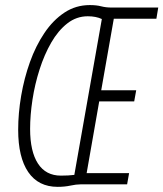

<svg xmlns="http://www.w3.org/2000/svg" viewBox="-20 -723 641 753"><path d="M206.1 9.8Q130.4 9.8 90.8 -48.1Q51.3 -106 51.3 -213.9Q51.3 -278.8 63 -347.4Q74.7 -416 97.4 -479.5Q120.1 -543 154.1 -593.5Q188 -644 232.7 -673.6Q277.3 -703.1 332 -703.1Q358.4 -703.1 377 -698.2Q395.5 -693.4 418 -693.4H600.6L593.3 -649.4H426.3L377 -369.1H514.2L506.3 -325.2H369.1L319.8 -43.9H486.3L478.5 0H295.9Q278.8 0 256.1 4.9Q233.4 9.8 206.1 9.8ZM218.8 -34.2Q249.5 -34.2 271.5 -37.1L379.4 -648.4Q356.4 -659.2 324.2 -659.2Q279.8 -659.2 243.9 -631.1Q208 -603 180.9 -555.9Q153.8 -508.8 135.3 -450.9Q116.7 -393.1 107.4 -332.3Q98.1 -271.5 98.1 -217.3Q98.1 -128.9 128.9 -81.5Q159.7 -34.2 218.8 -34.2Z"/></svg>

Font: Cascadia Mono NF ExtraLight
Style: Italic
Weight: 200
Italic angle: -10°
Monospace: yes
Designer: Aaron Bell
Foundry: Saja Typeworks
Version: Version 2404.023; ttfautohint (v1.8.4)